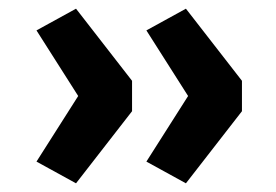

<svg xmlns="http://www.w3.org/2000/svg" viewBox="-20 -489 636 442"><path d="M155 -67 64 -117 160 -268 64 -419 155 -469 284 -303V-233ZM408 -67 317 -117 413 -268 317 -419 408 -469 537 -303V-233Z"/></svg>

Font: Nunito Sans 10pt Expanded
Style: Bold
Weight: 700
Width: 7
Designer: Vernon Adams
Foundry: Vernon Adams
Version: Version 3.101;gftools[0.9.27]